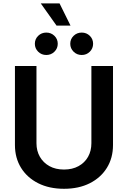

<svg xmlns="http://www.w3.org/2000/svg" viewBox="-20 -1124 769 1154"><path d="M364.7 10.7Q275.9 10.7 209.5 -22.7Q143.1 -56.2 106.4 -115.5Q69.8 -174.8 69.8 -252.4V-727.5H199.2V-263.2Q199.2 -217.3 219.7 -181.6Q240.2 -146 277.1 -125.5Q314 -105 364.7 -105Q415 -105 452.1 -125.5Q489.3 -146 509.3 -181.6Q529.3 -217.3 529.3 -263.2V-727.5H659.2V-252.4Q659.2 -174.8 622.6 -115.5Q585.9 -56.2 519.8 -22.7Q453.6 10.7 364.7 10.7ZM471.2 -793.5Q442.4 -793.5 422.4 -813.2Q402.3 -833 402.3 -860.8Q402.3 -889.2 422.4 -908.7Q442.4 -928.2 471.2 -928.2Q500 -928.2 519.8 -908.7Q539.6 -889.2 539.6 -860.8Q539.6 -833 519.8 -813.2Q500 -793.5 471.2 -793.5ZM258.3 -793.5Q229.5 -793.5 209.5 -813.2Q189.5 -833 189.5 -860.8Q189.5 -889.2 209.5 -908.7Q229.5 -928.2 258.3 -928.2Q287.1 -928.2 307.1 -908.7Q327.1 -889.2 327.1 -860.8Q327.1 -833 307.1 -813.2Q287.1 -793.5 258.3 -793.5ZM319.8 -970.2 225.1 -1103.5H337.9L403.8 -970.2Z"/></svg>

Font: Inter 18pt SemiBold
Style: Regular
Weight: 600
Designer: Rasmus Andersson
Foundry: rsms
Version: Version 4.001;git-66647c0bb